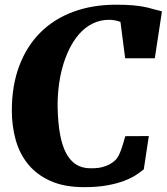

<svg xmlns="http://www.w3.org/2000/svg" viewBox="-20 -772 695 800"><path d="M29.3 -311Q29.3 -415.5 60.3 -497.6Q91.3 -579.6 147.9 -636.2Q204.6 -692.9 284.9 -722.7Q365.2 -752.4 463.4 -752.4Q504.4 -752.4 531.7 -750Q559.1 -747.6 578.4 -743.9Q597.7 -740.2 611.3 -736.1Q625 -731.9 638.7 -729L654.8 -724.6L625 -529.3H501.5L481.9 -680.7Q471.7 -684.6 460 -687Q448.2 -689.5 435.5 -689.5Q397 -689.5 365.5 -673.6Q334 -657.7 309.8 -630.1Q285.6 -602.5 268.1 -566.2Q250.5 -529.8 239.5 -488.8Q228.5 -447.8 223.9 -404.5Q219.2 -361.3 220.2 -320.8Q221.7 -259.3 230.2 -212.4Q238.8 -165.5 255.4 -134Q272 -102.5 297.1 -86.7Q322.3 -70.8 356.9 -70.8Q364.7 -70.8 377.2 -71.3Q389.6 -71.8 404.1 -75.2Q418.5 -78.6 433.6 -85.9Q448.7 -93.3 462.9 -106.9Q469.2 -114.3 474.9 -125.2Q480.5 -136.2 485.1 -149.2Q489.7 -162.1 493.9 -176.3Q498 -190.4 502 -204.6L600.1 -205.1L579.1 -66.4Q564.9 -54.7 544.9 -41.7Q524.9 -28.8 495.4 -17.8Q465.8 -6.8 425.5 0.5Q385.3 7.8 330.6 7.8Q247.6 7.8 190.2 -18.1Q132.8 -43.9 97.2 -87.6Q61.5 -131.3 45.4 -189.2Q29.3 -247.1 29.3 -311Z"/></svg>

Font: Merriweather UltraBold
Style: Italic
Weight: 900
Italic angle: -7°
Designer: Eben Sorkin ( eben@eyebytes.com )
Foundry: Eben Sorkin ( eben@eyebytes.com )
Version: Version 1.52; ttfautohint (v1.4.1)